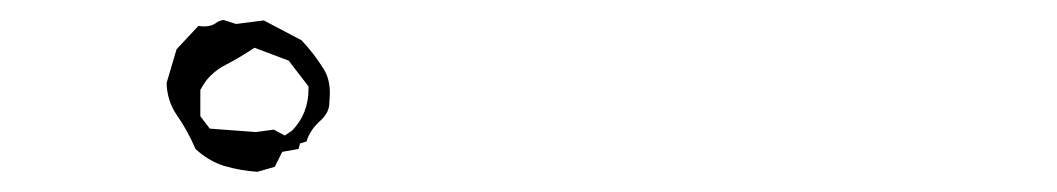

<svg xmlns="http://www.w3.org/2000/svg" viewBox="-20 -776 1040 189"><path d="M304.2 -674.8V-675.3Q304.7 -680.7 304.7 -684.6Q304.7 -698.7 298.3 -708.5Q289.6 -722.7 276.9 -736.3L239.7 -755.9L212.4 -752.4L200.2 -756.3Q196.3 -755.9 193.4 -753.9Q188.5 -750 181.2 -750Q178.2 -750 175.3 -750.5L153.8 -727.5L144 -694.3Q144.5 -676.8 153.8 -663.1Q165 -647 172.4 -629.4Q185.1 -617.7 200.2 -612.8Q216.8 -607.9 233.4 -606.9L250.5 -611.8L257.8 -626.5L273.9 -629.4L275.4 -634.8L281.7 -636.7Q285.2 -648.4 295.9 -657.7Q304.2 -665.5 304.2 -674.8ZM177.2 -661.6V-687.5Q182.1 -696.3 186.5 -700.7Q194.3 -708.5 202.6 -712.4Q215.8 -719.2 230.5 -729L264.2 -716.3L283.7 -690.9V-688.5Q283.7 -664.1 267.6 -647.5L260.3 -642.6L249.5 -648.4L231.9 -646L186.5 -649.4Z"/></svg>

Font: Bakudai
Style: ExtraLight
Weight: 200
Version: Version 1.48